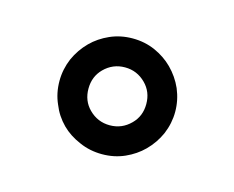

<svg xmlns="http://www.w3.org/2000/svg" viewBox="-45 -743 382 313"><g transform="rotate(15 146.5 -586.5)"><path d="M244.1 -585.9Q244.1 -566.4 236.3 -547.9Q228.5 -530.3 214.8 -516.6Q202.1 -503.9 184.6 -496.1Q167 -488.3 146.5 -488.3Q126 -488.3 108.4 -496.1Q89.8 -503.9 77.1 -516.6Q63.5 -530.3 56.6 -547.9Q48.8 -565.4 48.8 -585.9Q48.8 -605.5 56.6 -624Q64.5 -641.6 78.1 -655.3Q90.8 -668 108.4 -675.8Q126 -683.6 146.5 -683.6Q167 -683.6 184.6 -675.8Q202.1 -668 214.8 -655.3Q228.5 -641.6 236.3 -624Q244.1 -605.5 244.1 -585.9ZM146.5 -634.8Q126 -634.8 111.3 -620.1Q97.7 -606.4 97.7 -585.9Q97.7 -565.4 111.3 -551.8Q126 -537.1 146.5 -537.1Q167 -537.1 181.6 -551.8Q195.3 -565.4 195.3 -585.9Q195.3 -606.4 181.6 -620.1Q167 -634.8 146.5 -634.8Z"/></g></svg>

Font: ZAANS 2018
Style: Regular
Weight: 400
Designer: Counter Creatives
Version: Version 1.0 - 24-01-18